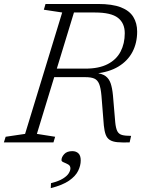

<svg xmlns="http://www.w3.org/2000/svg" viewBox="-44 -718 742 968"><path d="M386.5 -372Q455 -372 499 -394.8Q543 -417.5 564 -458Q585 -498.5 585 -550.5Q585 -601.5 550.5 -628.2Q516 -655 435 -655H293L298 -698H450Q522.5 -698 565.8 -681Q609 -664 628.2 -632.5Q647.5 -601 647.5 -558.5Q647.5 -501.5 623.8 -456.2Q600 -411 553 -382.5Q506 -354 436 -347V-351Q469.5 -347.5 487.5 -334.8Q505.5 -322 513.8 -298Q522 -274 525.5 -237L537 -101.5Q540 -71 547.5 -56.5Q555 -42 571.2 -37.5Q587.5 -33 617 -33L609.5 0Q571.5 1 547.5 -1.2Q523.5 -3.5 509.5 -12.5Q495.5 -21.5 489 -39Q482.5 -56.5 479.5 -85L467.5 -235.5Q464 -275 455.8 -295Q447.5 -315 431.2 -322Q415 -329 387 -329H206L210.5 -372ZM142 -43 234 -28.5 225.5 0H-24.5L-15.5 -28.5L82.5 -43L269.5 -655L177 -669L185.5 -698H342ZM266 89.5Q266 74 279.8 59Q293.5 44 320.5 44Q339.5 44 351.2 55Q363 66 363 91Q363 116.5 350 143.2Q337 170 304.2 192.8Q271.5 215.5 212 230.5L213 205.5Q252.5 195.5 273.5 182.2Q294.5 169 302.8 155.2Q311 141.5 311 131Q311 117.5 299.8 111.2Q288.5 105 277.2 100.5Q266 96 266 89.5Z"/></svg>

Font: Newsreader 9pt Light
Style: Italic
Weight: 300
Italic angle: -17°
Designer: Hugues Gentile
Foundry: Production Type
Version: Version 1.003